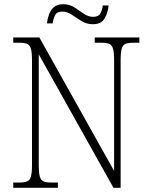

<svg xmlns="http://www.w3.org/2000/svg" viewBox="-20 -892 716 912"><path d="M43 0V-25H72Q96 -25 109 -30.5Q122 -36 127 -54Q132 -72 132 -109V-606Q132 -642 127 -660Q122 -678 109 -683.5Q96 -689 72 -689H43V-714H167L522 -80V-606Q522 -642 517 -660Q512 -678 499 -683.5Q486 -689 462 -689H430V-714H642V-689H613Q589 -689 576 -683.5Q563 -678 558 -660Q553 -642 553 -605V0H519L164 -634V-109Q164 -72 169 -54Q174 -36 186.5 -30.5Q199 -25 224 -25H255V0ZM421 -777Q391 -777 367 -792Q343 -807 321 -822Q299 -837 276 -837Q250 -837 241.5 -819.5Q233 -802 230 -781H203Q205 -801 212.5 -822.5Q220 -844 236 -858Q252 -872 279 -872Q310 -872 333.5 -857Q357 -842 378 -827Q399 -812 423 -812Q448 -812 457 -828.5Q466 -845 468 -866H496Q493 -834 477.5 -805.5Q462 -777 421 -777Z"/></svg>

Font: Noto Serif Khmer SemiCondensed ExtraLight
Style: Regular
Weight: 200
Width: 4
Designer: Danh Hong and the Monotype Design Team
Foundry: Monotype Imaging Inc.
Version: Version 2.004; ttfautohint (v1.8.4.7-5d5b)